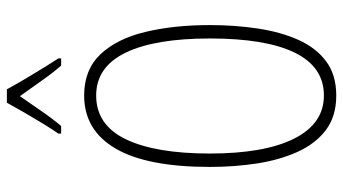

<svg xmlns="http://www.w3.org/2000/svg" viewBox="-240 -749 999 559"><g transform="rotate(-90 259.5 -469.5)"><path d="M466 -358Q466 -285 456 -218.5Q446 -152 423 -100.5Q400 -49 360.5 -19.5Q321 10 261 10Q200 10 160 -20.5Q120 -51 96.5 -103.5Q73 -156 63 -221.5Q53 -287 53 -358Q53 -541 106.5 -632.5Q160 -724 261 -724Q336 -724 381 -676.5Q426 -629 446 -546Q466 -463 466 -358ZM92 -358Q92 -199 135.5 -112.5Q179 -26 261 -26Q344 -26 385.5 -110.5Q427 -195 427 -358Q427 -518 385.5 -603.5Q344 -689 261 -689Q175 -689 133.5 -602.5Q92 -516 92 -358ZM279 -949Q292 -925 310 -894.5Q328 -864 344.5 -837.5Q361 -811 369 -799V-791H348Q327 -815 303.5 -848.5Q280 -882 259 -911Q240 -884 216 -849Q192 -814 172 -791H150V-799Q162 -816 178.5 -843Q195 -870 211.5 -898.5Q228 -927 240 -949Z"/></g></svg>

Font: Noto Sans Arabic ExtCond ExtLt
Style: Regular
Weight: 200
Width: 2
Designer: Monotype Design Team, Nadine Chahine, Nizar Qandah and Khaled Hosny
Foundry: Monotype Imaging Inc.
Version: Version 2.012; ttfautohint (v1.8.4.7-5d5b)